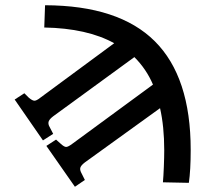

<svg xmlns="http://www.w3.org/2000/svg" viewBox="-20 -540 796 733"><path d="M266 173 157 17 194 -7 212 9Q225 21 232.5 21Q240 21 256 9L564 -217Q539 -276 493 -322L183 -96Q170 -86 166.5 -78Q163 -70 167 -60L183 -29L144 -4L36 -160L73 -184L90 -167Q103 -156 111 -155.5Q119 -155 134 -167L416 -375Q313 -432 149 -435L152 -520Q434 -519 571 -382.5Q708 -246 708 32Q708 110 701 158L602 156Q604 134 605.5 97Q607 60 607 34Q607 -57 591 -127L304 80Q291 90 287.5 98Q284 106 289 117L304 147Z"/></svg>

Font: Literata Medium
Style: Regular
Weight: 500
Designer: Latin by Veronika Burian and Jose Scaglione. Greek by Irene Vlachou. Cyrillic by Vera Evstafieva.
Foundry: TypeTogether
Version: Version 3.103; ttfautohint (v1.8.4.7-5d5b);gftools[0.9.29]